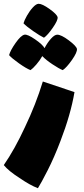

<svg xmlns="http://www.w3.org/2000/svg" viewBox="-74 -653 442 1013"><path d="M50 -530Q54 -545 68 -570Q82 -595 99.5 -614Q117 -633 130 -633Q149 -633 187.5 -605.5Q226 -578 230 -562Q232 -546 204.5 -506.5Q177 -467 158 -454Q137 -464 101 -489Q65 -514 50 -530ZM-26 -362Q-20 -386 8 -426Q36 -466 55 -470Q71 -473 111 -445.5Q151 -418 161 -399Q176 -428 195 -449Q214 -470 228 -470Q249 -470 288.5 -440.5Q328 -411 332 -395Q334 -377 305.5 -336.5Q277 -296 257 -283Q237 -291 202.5 -314Q168 -337 149 -357Q137 -335 118 -313Q99 -291 87 -283Q64 -292 26.5 -318.5Q-11 -345 -26 -362ZM152 -223 319 -167Q299 -49 245 91Q212 178 177 246.5Q142 315 126 340Q84 324 29 286Q-29 249 -54 218Q4 134 58 17Q115 -102 152 -223Z"/></svg>

Font: Lalezar
Style: Regular
Weight: 400
Designer: Borna Izadpanah
Foundry: Borna Izadpanah
Version: Version 1.003;November 28, 2018;FontCreator 11.5.0.2421 64-b